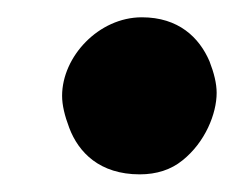

<svg xmlns="http://www.w3.org/2000/svg" viewBox="-20 -477 278 222"><path d="M51.8 -366.2C51.8 -355.5 54.7 -343.3 60.1 -329.1C70.8 -300.8 95.2 -275.4 141.6 -275.4C161.1 -275.4 177.7 -280.8 190.9 -291.5C217.3 -312.5 230.5 -345.7 230.5 -369.6C230.5 -380.4 227.5 -392.6 222.2 -406.2C210.4 -433.6 186.5 -457 144 -457C94.2 -457 51.8 -411.6 51.8 -366.2Z"/></svg>

Font: Mikhak ExtraBold
Style: Regular
Weight: 800
Designer: Amin Abedi
Version: Version 3.2